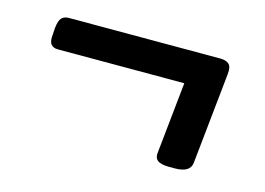

<svg xmlns="http://www.w3.org/2000/svg" viewBox="-51 -438 623 451"><g transform="rotate(15 260.0 -212.5)"><path d="M387 -74Q366 -74 358 -80.5Q350 -87 352 -100L370 -273H62Q51 -273 45.5 -280Q40 -287 42 -304L43 -320Q45 -338 51 -344.5Q57 -351 69 -351H436Q451 -351 458 -344.5Q465 -338 463 -320L440 -99Q438 -74 400 -74Z"/></g></svg>

Font: Asap Condensed Condensed Medium
Style: Italic
Weight: 500
Width: 3
Italic angle: -6°
Designer: Pablo Cosgaya
Foundry: Omnibus-Type
Version: Version 3.001; ttfautohint (v1.8.4.7-5d5b)